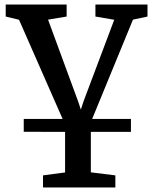

<svg xmlns="http://www.w3.org/2000/svg" viewBox="-20 -575 665 837"><path d="M252.9 -56.6 63 -488.8 4.9 -502.9V-555.2H270.5V-502.9L189.5 -489.3L320.8 -132.3L332.5 -97.2L344.2 -133.3L478 -488.8L396 -502.9V-555.2H623V-502.9L559.6 -489.3L381.8 -56.6H550.8V0H376V176.3L482.9 189.5V242.2H167.5V189.5L263.7 176.8V0L83.5 -0.5V-56.6Z"/></svg>

Font: Merriweather
Style: Regular
Weight: 400
Designer: Eben Sorkin
Foundry: Eben Sorkin
Version: Version 1.584; ttfautohint (v1.8.1)